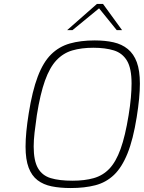

<svg xmlns="http://www.w3.org/2000/svg" viewBox="-20 -943 726 969"><path d="M337 6Q283 6 241 -2.5Q199 -11 169.5 -33.5Q140 -56 124.5 -97Q109 -138 109 -203Q109 -238 113 -279.5Q117 -321 125 -371Q143 -484 170.5 -556.5Q198 -629 238 -668.5Q278 -708 332.5 -723.5Q387 -739 458 -739Q511 -739 553 -729.5Q595 -720 625 -695.5Q655 -671 670.5 -629Q686 -587 686 -521Q686 -487 682 -444.5Q678 -402 670 -352Q652 -239 623.5 -168.5Q595 -98 555 -60Q515 -22 461 -8Q407 6 337 6ZM346 -31Q407 -31 453 -44Q499 -57 532 -91.5Q565 -126 588.5 -191Q612 -256 629 -361Q637 -410 640.5 -450Q644 -490 644 -522Q644 -598 621 -636.5Q598 -675 555 -688.5Q512 -702 451 -702Q391 -702 345 -688.5Q299 -675 265 -639Q231 -603 207 -536Q183 -469 166 -362Q159 -314 154.5 -274.5Q150 -235 150 -204Q150 -132 171.5 -94.5Q193 -57 236 -44Q279 -31 346 -31ZM319 -791 469 -923H500L596 -791H569L480 -901L346 -791Z"/></svg>

Font: Exo Thin ExtraLight
Style: Italic
Weight: 250
Italic angle: -9°
Version: Version 2.000